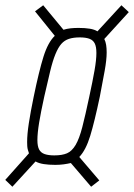

<svg xmlns="http://www.w3.org/2000/svg" viewBox="-35 -710 509 729"><path d="M12 -1 -15 -27 75 -128Q73 -134 71 -140.5Q69 -147 68.5 -155Q68 -163 68 -171Q68 -200 74.5 -242.5Q81 -285 93 -343Q113 -440 130 -494.5Q147 -549 173 -574L98 -667L129 -690L206 -597Q219 -601 233 -602.5Q247 -604 263 -604Q288 -604 306 -601Q324 -598 335 -591L426 -690L454 -664L361 -562Q366 -552 368 -539.5Q370 -527 370 -511Q370 -483 362.5 -441.5Q355 -400 344 -343Q324 -248 307.5 -194Q291 -140 266 -114L342 -25L311 -1L234 -91Q221 -88 206.5 -86Q192 -84 175 -84Q150 -84 131 -87Q112 -90 100 -97ZM171 -120Q201 -120 219.5 -128Q238 -136 252 -159.5Q266 -183 277.5 -227.5Q289 -272 304 -343Q317 -403 324 -443Q331 -483 331 -509Q331 -533 324.5 -545.5Q318 -558 304 -563Q290 -568 268 -568Q244 -568 227 -562.5Q210 -557 198 -543.5Q186 -530 175.5 -504.5Q165 -479 155.5 -439.5Q146 -400 133 -343Q120 -284 113.5 -244Q107 -204 107 -178Q107 -155 113.5 -142.5Q120 -130 134.5 -125Q149 -120 171 -120Z"/></svg>

Font: Saira UltraCondensed ExtraLight
Style: Italic
Weight: 250
Width: 1
Italic angle: -12°
Designer: Hector Gatti with collaboration of the Omnibus-Type team
Foundry: Omnibus-Type
Version: Version 1.101